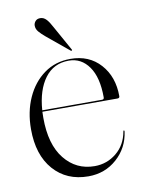

<svg xmlns="http://www.w3.org/2000/svg" viewBox="-74 -665 544 728"><g transform="rotate(-10 198.0 -301.0)"><path d="M375.5 -269Q375.5 -261.5 367 -261.5H78Q77.5 -250 77.5 -238Q77.5 -135.5 122.2 -79.8Q167 -24 238 -24Q285.5 -24 322 -53.8Q358.5 -83.5 367.5 -134.5Q368 -138 369.5 -138Q372.5 -138 372 -133.5Q363.5 -71.5 317.8 -30.8Q272 10 208 10Q124.5 10 74.2 -47.2Q24 -104.5 24 -203.5Q24 -270.5 48.2 -324.2Q72.5 -378 115.8 -409.2Q159 -440.5 217 -440.5Q289 -440.5 332.2 -392.2Q375.5 -344 375.5 -269ZM210 -435Q151.5 -435 117.8 -389.8Q84 -344.5 78.5 -267H309Q316.5 -267 316.5 -275Q316.5 -352 287.2 -393.5Q258 -435 210 -435ZM175 -571 228 -476Q230.5 -472.5 229 -471Q227 -469 223.5 -471.5L137.5 -542.5Q124.5 -553.5 115.2 -564.2Q106 -575 106 -588Q106 -597 112.5 -604.8Q119 -612.5 131.5 -612.5Q144.5 -612.5 154.8 -601.5Q165 -590.5 175 -571Z"/></g></svg>

Font: Fraunces 144pt Light
Style: Regular
Weight: 300
Version: Version 1.000;[b76b70a41]